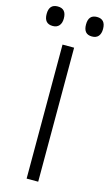

<svg xmlns="http://www.w3.org/2000/svg" viewBox="-191 -1069 642 1121"><g transform="rotate(15 129.5 -509.0)"><path d="M300 -959Q300 -931 287 -915.5Q274 -900 248 -900Q197 -900 197 -959Q197 -1018 248 -1018Q300 -1018 300 -959ZM63 -959Q63 -931 49.5 -915.5Q36 -900 11 -900Q-41 -900 -41 -959Q-41 -1018 11 -1018Q63 -1018 63 -959ZM165 0H95V-810H165Z"/></g></svg>

Font: TypoPRO Sinkin Sans
Style: 300 Light
Weight: 300
Designer: Keith Bates
Foundry: K-Type
Version: Sinkin Sans (version 1.0)  by Keith Bates   •   © 2014   www